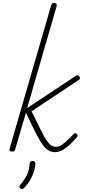

<svg xmlns="http://www.w3.org/2000/svg" viewBox="-20 -1035 605 1330"><path d="M64 15Q54 15 49 10Q44 5 46 -3L335 -1000Q338 -1008 342.5 -1011.5Q347 -1015 356 -1015Q366 -1015 370 -1009.5Q374 -1004 373 -995L168 -286L503 -508Q514 -516 520.5 -513.5Q527 -511 530 -505Q535 -501 534.5 -494Q534 -487 528 -483L199 -264Q237 -185 261.5 -136Q286 -87 303.5 -61.5Q321 -36 336 -27Q351 -18 368 -18Q383 -18 397 -25Q411 -32 433 -50.5Q455 -69 489 -106Q497 -113 502.5 -112Q508 -111 512 -107Q517 -102 517.5 -96.5Q518 -91 513 -85Q474 -40 445.5 -17.5Q417 5 397 12Q377 19 363 19Q339 19 319 9Q299 -1 278 -29Q257 -57 229 -111.5Q201 -166 160 -254L85 0Q84 8 78.5 11.5Q73 15 64 15ZM122 271Q116 265 115 259Q114 253 120 246Q139 223 153 201Q167 179 175.5 154.5Q184 130 185 100Q186 89 191.5 84.5Q197 80 206 80Q216 80 220.5 84.5Q225 89 225 97Q225 113 218.5 141Q212 169 195 201.5Q178 234 147 267Q142 272 135 274Q128 276 122 271Z"/></svg>

Font: Playwrite AU QLD Thin
Style: Regular
Weight: 250
Designer: Veronika Burian, José Scaglione
Foundry: TypeTogether
Version: Version 1.002